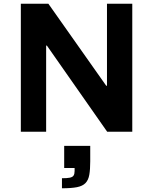

<svg xmlns="http://www.w3.org/2000/svg" viewBox="-20 -708 823 1032"><path d="M92 0V-688H240L551 -247H555V-688H691V0H556L232 -463H228V0ZM313 304V250Q341 250 355.5 247Q370 244 375.5 235.5Q381 227 381 211V195H325V76H465V159Q465 203 460 231.5Q455 260 439.5 276Q424 292 394 298Q364 304 313 304Z"/></svg>

Font: Saira SemiExpanded SemiBold
Style: Regular
Weight: 600
Width: 6
Designer: Hector Gatti with collaboration of the Omnibus-Type team
Foundry: Omnibus-Type
Version: Version 1.101